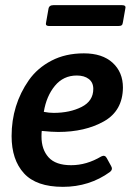

<svg xmlns="http://www.w3.org/2000/svg" viewBox="-20 -713 513 745"><path d="M407 -46Q327 12 224 12Q121 12 73 -40.5Q25 -93 25 -185Q25 -306 92 -402Q125 -449 179.5 -477.5Q234 -506 305.5 -506Q377 -506 417 -469.5Q457 -433 457 -373Q456 -283 383 -242Q310 -201 206 -201Q182 -201 142 -205Q141 -197 141 -183Q141 -133 168.5 -102.5Q196 -72 256 -72Q316 -72 373 -106Q387 -113 394 -100L411 -69Q419 -56 407 -46ZM278 -420Q226 -420 193 -380Q160 -340 150 -279Q170 -275 188 -275Q251 -275 296.5 -298Q342 -321 342 -368Q342 -393 324.5 -406.5Q307 -420 278 -420ZM453 -693Q467 -693 467 -685Q467 -682 466 -678L457 -627Q456 -618 452 -615Q448 -612 438 -612H172Q158 -612 158 -620Q158 -623 159 -627L168 -678Q170 -693 187 -693Z"/></svg>

Font: Crete Round
Style: Italic
Weight: 400
Designer: Veronika Burian
Foundry: TypeTogether
Version: Version 1.001; ttfautohint (v1.6)